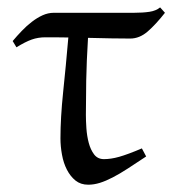

<svg xmlns="http://www.w3.org/2000/svg" viewBox="-20 -489 470 524"><path d="M378.9 -62Q351.1 -43.5 328.9 -29.1Q306.6 -14.6 287.8 -4.9Q269 4.9 252.7 10Q236.3 15.1 220.7 15.1Q200.2 15.1 186 3.7Q171.9 -7.8 162.6 -25.9Q153.3 -43.9 149.2 -66.7Q145 -89.4 145 -111.3Q145 -167.5 152.3 -237.5Q159.7 -307.6 166.5 -386.7Q154.3 -386.7 143.6 -387Q132.8 -387.2 124 -387.2H104Q84 -387.2 66.7 -381.1Q49.3 -375 24.9 -359.9L14.6 -377Q26.4 -391.1 39.6 -404.8Q52.7 -418.5 66.9 -429.4Q81.1 -440.4 96.2 -447.3Q111.3 -454.1 127 -454.1H345.7Q370.1 -454.1 387.9 -456.8Q405.8 -459.5 417 -468.8L430.2 -454.1Q405.3 -422.4 383.1 -403.1Q360.8 -383.8 335.4 -383.8Q314.5 -383.8 283.4 -384.3Q252.4 -384.8 220.2 -385.7Q216.3 -321.3 215.3 -269Q214.4 -216.8 214.4 -175.3Q214.4 -159.7 215.8 -138.7Q217.3 -117.7 222.2 -99.1Q227.1 -80.6 236.8 -67.6Q246.6 -54.7 263.7 -54.7Q272.9 -54.7 283 -56.2Q293 -57.6 305.2 -61Q317.4 -64.5 332.5 -70.1Q347.7 -75.7 367.2 -84L378.9 -62Z"/></svg>

Font: Gentium
Style: Regular
Weight: 400
Designer: J. Victor Gaultney
Version: Version 1.03; 2011; OFL 1.1 release